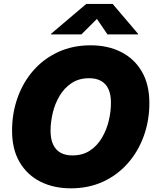

<svg xmlns="http://www.w3.org/2000/svg" viewBox="-20 -974 813 1003"><path d="M350.1 9.8Q260.3 9.8 190.9 -25.1Q121.6 -60.1 82.3 -127.2Q43 -194.3 43 -291.5Q43 -382.8 71.8 -463.6Q100.6 -544.4 154.5 -606Q208.5 -667.5 284.2 -702.4Q359.9 -737.3 453.6 -737.3Q543 -737.3 612.1 -702.6Q681.2 -668 720.7 -600.6Q760.3 -533.2 760.3 -435.5Q760.3 -344.2 731.2 -263.7Q702.1 -183.1 648.2 -121.6Q594.2 -60.1 518.8 -25.1Q443.4 9.8 350.1 9.8ZM358.4 -162.1Q411.6 -162.1 449.7 -187.3Q487.8 -212.4 512.2 -253.7Q536.6 -294.9 548.1 -343Q559.6 -391.1 559.6 -437Q559.6 -479.5 546.9 -507.8Q534.2 -536.1 508.8 -550.8Q483.4 -565.4 445.3 -565.4Q392.6 -565.4 354.2 -540Q315.9 -514.6 291.5 -473.6Q267.1 -432.6 255.6 -384.5Q244.1 -336.4 244.1 -290.5Q244.1 -248.5 257.1 -220Q270 -191.4 295.4 -176.8Q320.8 -162.1 358.4 -162.1ZM405.3 -794.4H245.6L246.1 -796.9L430.7 -953.6H568.4L701.7 -796.9L701.2 -794.4H541.5L486.3 -875Z"/></svg>

Font: Inter 16pt Black
Style: Italic
Weight: 900
Italic angle: -9.3988°
Version: Version 4.001;git-66647c0bb